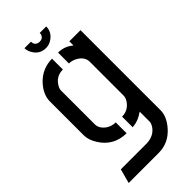

<svg xmlns="http://www.w3.org/2000/svg" viewBox="-265 -725 963 963"><g transform="rotate(-45 217.0 -243.0)"><path d="M132.8 -667H178.7Q178.7 -643.6 200.2 -636.7Q206.1 -635.7 210 -635.7Q233.4 -635.7 240.2 -657.2Q241.2 -663.1 241.2 -667H287.1Q287.1 -627.9 252.9 -604.5Q233.4 -590.8 210 -590.8Q165 -590.8 142.6 -631.8Q132.8 -649.4 132.8 -667ZM24.4 180.7 44.9 104.5H228.5Q283.2 102.5 308.6 61.5Q316.4 47.9 316.4 37.1V-33.2Q276.4 -4.9 236.3 -2.9V-78.1Q279.3 -78.1 304.7 -114.3Q316.4 -130.9 316.4 -147.5V-386.7Q316.4 -423.8 275.4 -445.3Q255.9 -455.1 236.3 -455.1V-532.2Q280.3 -532.2 313.5 -504.9Q315.4 -503.9 316.4 -502.9V-532.2H395.5V37.1Q395.5 79.1 357.4 124Q309.6 179.7 239.3 180.7ZM34.2 -146.5V-390.6Q35.2 -436.5 75.2 -480.5Q123 -531.2 193.4 -532.2V-455.1Q145.5 -455.1 121.1 -414.1Q112.3 -399.4 112.3 -387.7V-147.5Q112.3 -118.2 142.6 -95.7Q165 -80.1 193.4 -80.1V-2.9Q103.5 -3.9 56.6 -79.1Q34.2 -115.2 34.2 -146.5Z"/></g></svg>

Font: Post No Bills Colombo
Style: SemiBold
Weight: 700
Designer: Kosala Senevirathne, Siva Puranthara, Lasantha Premarathna, Tharique Azeez
Foundry: Mooniak
Version: Version 1.220 ; ttfautohint (v1.5)